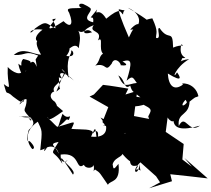

<svg xmlns="http://www.w3.org/2000/svg" viewBox="-66 -882 1119 1016"><path d="M949 0 899 -38 906 -120 811 -184 824 -283C802 -272 840 -230 852 -242C857 -203 894 -189 992 -217C931 -171 915 -286 880 -215C870 -295 943 -262 937 -363C909 -301 862 -316 952 -387C864 -364 927 -366 923 -333C986 -383 956 -359 984 -373C966 -452 876 -444 903 -435C855 -399 826 -427 822 -493C910 -439 884 -481 871 -499C843 -453 858 -524 935 -569C873 -563 888 -539 898 -574C946 -578 872 -568 894 -648C915 -632 898 -651 850 -630C848 -734 828 -659 778 -734C759 -735 792 -673 760 -681C758 -708 775 -710 740 -785C636 -768 687 -711 743 -764C706 -769 742 -766 610 -841C670 -818 696 -757 636 -724C692 -730 678 -789 623 -725C667 -723 658 -779 616 -684C573 -782 559 -827 563 -833C621 -817 587 -847 585 -805C570 -818 574 -847 496 -783C454 -851 434 -790 448 -832C382 -750 435 -822 427 -764C344 -783 454 -834 398 -845C393 -832 447 -827 374 -861C339 -870 353 -832 379 -840C307 -837 279 -844 300 -814C327 -745 303 -735 270 -770C178 -709 180 -727 230 -783C188 -780 230 -772 227 -732C177 -756 183 -779 119 -731C84 -681 79 -738 159 -725C74 -661 170 -628 170 -719C165 -658 92 -697 151 -593C108 -593 57 -636 7 -591C78 -588 63 -617 136 -588C115 -554 124 -582 128 -528C102 -599 79 -508 66 -502C111 -559 104 -558 57 -570C34 -547 62 -520 31 -545C43 -473 86 -448 57 -507C34 -472 -19 -519 -25 -528C-30 -427 3 -401 -46 -437C-25 -363 -39 -412 3 -371C35 -348 58 -326 63 -357C11 -292 51 -368 75 -356C75 -296 43 -312 88 -265C126 -224 59 -281 98 -243C114 -280 28 -259 38 -265C122 -249 113 -280 80 -299C91 -245 139 -243 86 -194C86 -192 65 -127 91 -135C91 -135 131 -98 105 -93C91 -107 45 -179 134 -238C157 -187 159 -200 147 -87C214 -104 215 -153 170 -83C154 -95 228 -136 245 -68C227 -112 187 -120 244 -131C192 -45 215 -99 264 -15C240 -90 290 -3 320 42C342 23 264 -29 280 -28C315 -48 252 8 255 -64C362 -79 332 26 378 -10C388 17 450 9 424 -33C444 31 413 36 437 15C466 33 461 33 505 96C517 70 573 88 561 -15C533 21 534 12 530 -13C544 -61 608 -45 574 -103C551 -91 613 -32 622 -29C627 24 687 -32 652 16C684 6 680 49 671 -16C672 52 617 33 677 -23L760 51L781 83L723 114L844 77L835 40C901 47 967 54 1033 62L910 -46ZM252 -413C239 -431 260 -506 218 -523C209 -442 160 -505 262 -467C231 -508 279 -504 325 -456C241 -519 248 -546 298 -471C280 -570 310 -593 311 -606C306 -638 352 -574 285 -586C331 -645 270 -659 257 -623C283 -581 321 -672 351 -627C353 -660 373 -699 329 -748C366 -672 384 -749 421 -711C360 -693 369 -726 430 -749C399 -706 481 -726 452 -668C484 -694 454 -622 479 -598C457 -585 464 -557 438 -535C503 -552 487 -494 525 -545C537 -581 569 -558 574 -536C541 -542 643 -522 582 -557C632 -572 635 -556 604 -455C637 -485 637 -471 658 -443C609 -439 592 -406 560 -483C599 -461 589 -402 623 -429C633 -396 635 -401 677 -367C617 -371 635 -402 647 -319C712 -323 743 -353 672 -338C754 -299 735 -305 707 -243C732 -291 701 -255 750 -223L726 -252L643 -268L660 -401L598 -382L613 -413C568 -420 525 -428 479 -433L431 -382L408 -371L507 -315L476 -236L515 -196L503 -133C555 -149 617 -193 594 -174C579 -210 487 -247 466 -260C518 -189 452 -233 495 -215C495 -215 511 -149 416 -159C446 -230 436 -195 448 -140C466 -202 432 -192 427 -176C426 -203 365 -195 312 -200C335 -250 334 -237 244 -212C293 -249 280 -255 298 -247C316 -290 296 -241 265 -280C229 -188 259 -195 184 -261C199 -258 176 -227 268 -294C210 -345 251 -302 225 -343C183 -370 210 -399 221 -397C202 -434 273 -438 288 -530L232 -397Z"/></svg>

Font: Hussar Lance
Style: ExBd
Weight: 700
Foundry: Cannot Into Space Fonts, PlusOne Fonts
Version: Version 2.270